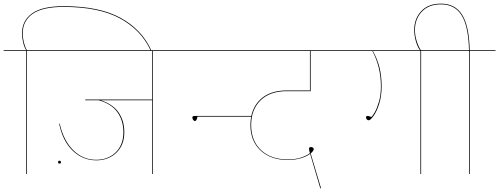

<svg xmlns="http://www.w3.org/2000/svg" viewBox="-30 -956 2743 1055"><path d="M801 -680H797Q746 -791 630 -854.5Q514 -918 319 -918Q204 -918 149.5 -880Q95 -842 95 -773Q95 -747 101.5 -721.5Q108 -696 118 -680H219V-676H118V0H114V-676H-10V-680H114Q104 -695 97.5 -721Q91 -747 91 -773Q91 -843 146.5 -882.5Q202 -922 319 -922Q516 -922 633 -857.5Q750 -793 801 -680Z M952 -676H810V0H806V-405H524Q591 -383 622 -337.5Q653 -292 653 -229Q653 -159 609.5 -117Q566 -75 499 -75Q425 -75 370 -127.5Q315 -180 295 -276L298 -277Q319 -183 372.5 -130.5Q426 -78 498 -78Q564 -78 606 -119Q648 -160 648 -229Q648 -293 615.5 -339Q583 -385 513 -405H439L438 -409H806V-676H204V-680H952Z M289 -65Q289 -68 291 -70.5Q293 -73 297 -73Q301 -73 303 -70.5Q305 -68 305 -65Q305 -57 297 -57Q289 -57 289 -65Z M932 -680H1278V-676H932ZM1027 -310Q1027 -319 1039 -319H1354V-315H1055Q1051 -291 1041 -291Q1036 -291 1031.5 -297Q1027 -303 1027 -310Z M1350 -269Q1350 -182 1404.5 -131Q1459 -80 1551 -80Q1598 -80 1629.5 -92Q1661 -104 1673 -115Q1668 -130 1668 -138Q1668 -148 1678 -148Q1684 -148 1689 -145Q1694 -142 1694 -137Q1694 -127 1677 -113L1734 78L1730 79L1674 -111Q1655 -96 1623 -86.5Q1591 -77 1551 -77Q1458 -77 1402 -129Q1346 -181 1346 -269Q1346 -356 1398.5 -407.5Q1451 -459 1545 -459H1673V-676H1247V-680H1829V-676H1677V-455H1545Q1453 -455 1401.5 -404.5Q1350 -354 1350 -269Z M2425 -676H2284V0H2280V-676H2019Q2045 -629 2056 -582Q2067 -535 2067 -481Q2067 -428 2053.5 -385.5Q2040 -343 2022.5 -319Q2005 -295 1996 -295Q1990 -295 1985.5 -300Q1981 -305 1981 -311Q1981 -319 1991 -319Q1995 -319 2011 -313Q2016 -317 2028.5 -338Q2041 -359 2052 -396Q2063 -433 2063 -481Q2063 -588 2016 -676H1808V-680H2425Z M2693 -676H2551V0H2547V-676H2406V-680H2547Q2544 -812 2506.5 -872Q2469 -932 2393 -932Q2325 -932 2287.5 -891.5Q2250 -851 2250 -791Q2250 -759 2261 -726Q2272 -693 2284 -679H2279Q2266 -693 2256 -726Q2246 -759 2246 -792Q2246 -853 2284.5 -894.5Q2323 -936 2393 -936Q2471 -936 2509.5 -874.5Q2548 -813 2551 -680H2693Z"/></svg>

Font: FiraGO Four
Style: Regular
Weight: 100
Designer: bBox Type
Foundry: bBox Type GmbH
Version: Version 1.001